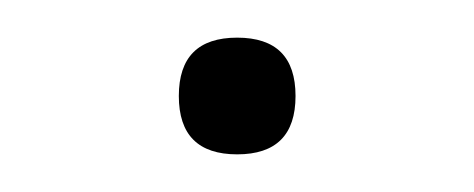

<svg xmlns="http://www.w3.org/2000/svg" viewBox="-20 -343 252 102"><path d="M106 -261Q75 -261 75 -292Q75 -323 106 -323Q137 -323 137 -292Q137 -261 106 -261Z"/></svg>

Font: Poiret One
Style: Regular
Weight: 400
Designer: Denis Masharov
Foundry: Denis Masharov
Version: Version 1.001